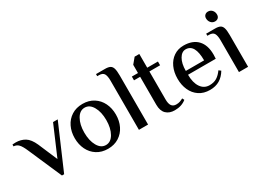

<svg xmlns="http://www.w3.org/2000/svg" viewBox="-43 -1234 2438 1817"><g transform="rotate(-30 1175.5 -325.0)"><path d="M93 -355Q69 -411 47.5 -433.5Q26 -456 -7 -458V-478Q-2 -478 8 -479Q18 -480 28 -480Q85 -480 128.5 -453.5Q172 -427 204 -355L293 -146L432 -470H483L276 10H252Z M533 -235Q533 -304 560 -359.5Q587 -415 638 -447.5Q689 -480 758 -480Q827 -480 878 -447.5Q929 -415 956 -359.5Q983 -304 983 -235Q983 -166 956 -110.5Q929 -55 878 -22.5Q827 10 758 10Q689 10 638 -22.5Q587 -55 560 -110.5Q533 -166 533 -235ZM878 -235Q878 -323 845 -381Q812 -439 758 -439Q704 -439 671 -381Q638 -323 638 -235Q638 -147 671 -89Q704 -31 758 -31Q812 -31 845 -89Q878 -147 878 -235Z M1099 -537Q1099 -588 1085 -612.5Q1071 -637 1029 -637H1011V-660H1109Q1145 -660 1164 -650Q1183 -640 1191 -614Q1199 -588 1199 -537V0H1099Z M1360 -124V-429H1293V-470H1360V-560L1410 -620H1461V-470H1578V-429H1461V-123Q1461 -76 1477 -53.5Q1493 -31 1526 -31Q1550 -31 1567 -37Q1584 -43 1602 -53L1613 -31Q1563 10 1487 10Q1428 10 1394 -23.5Q1360 -57 1360 -124Z M1657 -235Q1657 -306 1682.5 -361.5Q1708 -417 1754.5 -448.5Q1801 -480 1862 -480Q1961 -480 2014 -424Q2067 -368 2067 -265L2065 -219H1762Q1762 -132 1796.5 -81.5Q1831 -31 1891 -31Q1938 -31 1971 -51.5Q2004 -72 2032 -112L2054 -95Q2023 -43 1978.5 -16.5Q1934 10 1872 10Q1804 10 1755.5 -22.5Q1707 -55 1682 -110.5Q1657 -166 1657 -235ZM1962 -261Q1962 -439 1862 -439Q1819 -439 1790.5 -390.5Q1762 -342 1762 -261Z M2176 -596Q2176 -617 2189.5 -630Q2203 -643 2224 -643Q2251 -643 2268 -623.5Q2285 -604 2285 -576Q2285 -554 2272 -541Q2259 -528 2237 -528Q2210 -528 2193 -548Q2176 -568 2176 -596ZM2192 -347Q2192 -398 2178 -422.5Q2164 -447 2122 -447H2105V-470H2202Q2238 -470 2257 -460Q2276 -450 2284 -424Q2292 -398 2292 -347V0H2192Z"/></g></svg>

Font: El Messiri Medium
Style: Regular
Weight: 500
Designer: Mohamed Gaber
Foundry: Kief Type Foundry
Version: Version 2.007